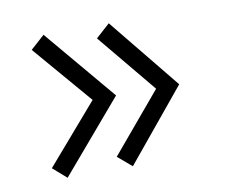

<svg xmlns="http://www.w3.org/2000/svg" viewBox="-54 -569 640 539"><g transform="rotate(-10 265.5 -299.5)"><path d="M386 -299 247 -467 287 -503 452 -300 284 -96 244 -130ZM205 -299 61 -467 101 -503 272 -300 98 -96 59 -130Z"/></g></svg>

Font: Yaldevi Light
Style: Regular
Weight: 300
Designer: Sol Matas, Rajitha Manaperi, Kosala Senevirathne
Foundry: Mooniak
Version: Version 1.100